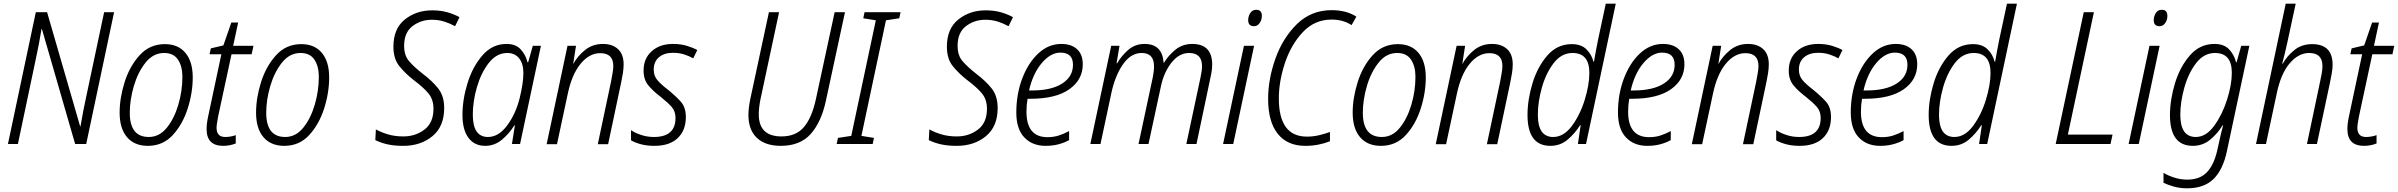

<svg xmlns="http://www.w3.org/2000/svg" viewBox="-20 -780 12989 1040"><path d="M77 0 172 -451Q181 -492 190 -538.5Q199 -585 205 -623H207L387 0H447L598 -714H544L448 -261Q431 -184 416 -96H414L235 -714H174L23 0Z M1024 -361Q1024 -446 984.5 -493.5Q945 -541 873 -541Q791 -541 736.5 -481Q682 -421 655 -335Q628 -249 628 -170Q628 -84 668 -37Q708 10 781 10Q862 10 915.5 -48Q969 -106 996.5 -191.5Q1024 -277 1024 -361ZM683 -169Q683 -239 705 -314Q727 -389 768.5 -441Q810 -493 869 -493Q920 -493 944 -457Q968 -421 968 -364Q968 -288 946 -213Q924 -138 883.5 -88Q843 -38 786 -38Q683 -38 683 -169Z M1257 -3V-48Q1229 -38 1200 -38Q1153 -38 1153 -88Q1153 -100 1156 -116.5Q1159 -133 1162 -151L1234 -486H1343L1353 -532H1243L1270 -658H1233L1190 -534L1122 -518L1115 -486H1179L1108 -152Q1099 -111 1099 -81Q1099 10 1189 10Q1225 10 1257 -3Z M1763 -361Q1763 -446 1723.5 -493.5Q1684 -541 1612 -541Q1530 -541 1475.5 -481Q1421 -421 1394 -335Q1367 -249 1367 -170Q1367 -84 1407 -37Q1447 10 1520 10Q1601 10 1654.5 -48Q1708 -106 1735.5 -191.5Q1763 -277 1763 -361ZM1422 -169Q1422 -239 1444 -314Q1466 -389 1507.5 -441Q1549 -493 1608 -493Q1659 -493 1683 -457Q1707 -421 1707 -364Q1707 -288 1685 -213Q1663 -138 1622.5 -88Q1582 -38 1525 -38Q1422 -38 1422 -169Z M2386 -195Q2386 -260 2353.5 -301Q2321 -342 2269 -381Q2222 -418 2195.5 -449Q2169 -480 2169 -532Q2169 -604 2214.5 -638.5Q2260 -673 2319 -673Q2356 -673 2387 -663Q2418 -653 2445 -638L2469 -687Q2440 -703 2403.5 -713.5Q2367 -724 2321 -724Q2235 -724 2173 -674.5Q2111 -625 2111 -527Q2111 -462 2142.5 -422.5Q2174 -383 2220 -347Q2276 -305 2302 -272.5Q2328 -240 2328 -191Q2328 -115 2279 -78Q2230 -41 2165 -41Q2119 -41 2082 -52Q2045 -63 2016 -79L2013 -21Q2041 -7 2077.5 1.5Q2114 10 2164 10Q2259 10 2322.5 -42.5Q2386 -95 2386 -195Z M2541 -159Q2541 -231 2563.5 -308.5Q2586 -386 2628 -439.5Q2670 -493 2728 -493Q2769 -493 2792 -464Q2815 -435 2815 -384Q2815 -331 2795 -249Q2774 -164 2727.5 -101Q2681 -38 2623 -38Q2541 -38 2541 -159ZM2766 -101H2769L2753 0H2797L2910 -532H2866L2841 -443H2837Q2828 -482 2801 -512Q2774 -542 2724 -542Q2647 -542 2593.5 -480.5Q2540 -419 2512.5 -330Q2485 -241 2485 -157Q2485 -77 2517.5 -33.5Q2550 10 2608 10Q2659 10 2699 -23.5Q2739 -57 2766 -101Z M2997 1 3055 -270Q3077 -376 3124.5 -434Q3172 -492 3231 -492Q3302 -492 3302 -423Q3302 -405 3298 -383.5Q3294 -362 3290 -339L3218 1H3274L3345 -335Q3350 -358 3354 -384Q3358 -410 3358 -431Q3358 -486 3327.5 -514Q3297 -542 3246 -542Q3190 -542 3149.5 -509.5Q3109 -477 3086 -435H3085L3100 -532H3054L2941 1Z M3695 -146Q3695 -199 3667.5 -229.5Q3640 -260 3597 -295Q3559 -324 3540 -347Q3521 -370 3521 -403Q3521 -446 3549.5 -470Q3578 -494 3625 -494Q3659 -494 3686.5 -485Q3714 -476 3735 -464L3757 -509Q3733 -522 3700 -532Q3667 -542 3625 -542Q3554 -542 3510 -502.5Q3466 -463 3466 -398Q3466 -349 3491.5 -318Q3517 -287 3558 -256Q3598 -224 3618.5 -200.5Q3639 -177 3639 -141Q3639 -38 3522 -38Q3486 -38 3453 -49Q3420 -60 3398 -75V-20Q3418 -8 3450.5 1Q3483 10 3525 10Q3607 10 3651 -32Q3695 -74 3695 -146Z M4454 -236 4557 -714H4501L4399 -241Q4377 -141 4334 -91Q4291 -41 4213 -41Q4090 -41 4090 -161Q4090 -196 4099 -241L4200 -714H4145L4044 -243Q4034 -194 4034 -157Q4034 -76 4080 -33Q4126 10 4209 10Q4314 10 4371.5 -54.5Q4429 -119 4454 -236Z M4707 0 4714 -33 4646 -44 4779 -670 4851 -681 4858 -714H4663L4656 -681L4724 -670L4591 -44L4519 -33L4512 0Z M5384 -195Q5384 -260 5351.5 -301Q5319 -342 5267 -381Q5220 -418 5193.5 -449Q5167 -480 5167 -532Q5167 -604 5212.5 -638.5Q5258 -673 5317 -673Q5354 -673 5385 -663Q5416 -653 5443 -638L5467 -687Q5438 -703 5401.5 -713.5Q5365 -724 5319 -724Q5233 -724 5171 -674.5Q5109 -625 5109 -527Q5109 -462 5140.5 -422.5Q5172 -383 5218 -347Q5274 -305 5300 -272.5Q5326 -240 5326 -191Q5326 -115 5277 -78Q5228 -41 5163 -41Q5117 -41 5080 -52Q5043 -63 5014 -79L5011 -21Q5039 -7 5075.5 1.5Q5112 10 5162 10Q5257 10 5320.5 -42.5Q5384 -95 5384 -195Z M5771 -21V-70Q5743 -55 5715 -46Q5687 -37 5654 -37Q5540 -37 5540 -175Q5540 -211 5546 -245H5562Q5699 -245 5772 -296.5Q5845 -348 5845 -432Q5845 -485 5814 -513.5Q5783 -542 5729 -542Q5659 -542 5604 -490.5Q5549 -439 5517 -354.5Q5485 -270 5485 -171Q5485 -81 5528.5 -35.5Q5572 10 5643 10Q5682 10 5714 1.5Q5746 -7 5771 -21ZM5724 -495Q5792 -495 5792 -429Q5792 -365 5733.5 -327.5Q5675 -290 5570 -290H5554Q5575 -382 5623 -438.5Q5671 -495 5724 -495Z M5941 0 5999 -272Q6019 -368 6062 -430.5Q6105 -493 6164 -493Q6231 -493 6231 -421Q6231 -393 6224 -360L6147 0H6201L6268 -311Q6284 -388 6325.5 -440.5Q6367 -493 6421 -493Q6491 -493 6491 -421Q6491 -397 6482 -357L6406 0H6461L6536 -357Q6546 -399 6546 -430Q6546 -542 6438 -542Q6385 -542 6346.5 -510.5Q6308 -479 6285 -440H6283Q6276 -542 6180 -542Q6128 -542 6091 -509.5Q6054 -477 6031 -437H6028L6044 -532H5999L5886 0Z M6815 -694Q6815 -727 6785 -727Q6763 -727 6752 -709Q6741 -691 6741 -671Q6741 -638 6773 -638Q6791 -638 6803 -655Q6815 -672 6815 -694ZM6660 0 6773 -532H6718L6605 0Z M7184 -15V-65Q7153 -54 7122.5 -47Q7092 -40 7059 -40Q6907 -40 6907 -247Q6907 -339 6940 -438.5Q6973 -538 7037 -606Q7101 -674 7193 -674Q7255 -674 7301 -644L7327 -690Q7272 -725 7194 -725Q7082 -725 7005 -649.5Q6928 -574 6888.5 -462.5Q6849 -351 6849 -244Q6849 -121 6901 -55.5Q6953 10 7050 10Q7088 10 7121 3.5Q7154 -3 7184 -15Z M7703 -361Q7703 -446 7663.5 -493.5Q7624 -541 7552 -541Q7470 -541 7415.5 -481Q7361 -421 7334 -335Q7307 -249 7307 -170Q7307 -84 7347 -37Q7387 10 7460 10Q7541 10 7594.5 -48Q7648 -106 7675.5 -191.5Q7703 -277 7703 -361ZM7362 -169Q7362 -239 7384 -314Q7406 -389 7447.5 -441Q7489 -493 7548 -493Q7599 -493 7623 -457Q7647 -421 7647 -364Q7647 -288 7625 -213Q7603 -138 7562.5 -88Q7522 -38 7465 -38Q7362 -38 7362 -169Z M7813 1 7871 -270Q7893 -376 7940.5 -434Q7988 -492 8047 -492Q8118 -492 8118 -423Q8118 -405 8114 -383.5Q8110 -362 8106 -339L8034 1H8090L8161 -335Q8166 -358 8170 -384Q8174 -410 8174 -431Q8174 -486 8143.5 -514Q8113 -542 8062 -542Q8006 -542 7965.5 -509.5Q7925 -477 7902 -435H7901L7916 -532H7870L7757 1Z M8310 -158Q8310 -228 8332 -306Q8354 -384 8396 -438.5Q8438 -493 8498 -493Q8589 -493 8589 -385Q8589 -321 8564 -239.5Q8539 -158 8494.5 -98Q8450 -38 8393 -38Q8310 -38 8310 -158ZM8539 -102H8542L8527 0H8571L8732 -760H8678L8636 -564Q8630 -535 8624.5 -505Q8619 -475 8614 -446H8611Q8602 -484 8573.5 -512.5Q8545 -541 8494 -541Q8415 -541 8361.5 -479.5Q8308 -418 8281 -329Q8254 -240 8254 -157Q8254 10 8378 10Q8431 10 8470.5 -23Q8510 -56 8539 -102Z M9030 -21V-70Q9002 -55 8974 -46Q8946 -37 8913 -37Q8799 -37 8799 -175Q8799 -211 8805 -245H8821Q8958 -245 9031 -296.5Q9104 -348 9104 -432Q9104 -485 9073 -513.5Q9042 -542 8988 -542Q8918 -542 8863 -490.5Q8808 -439 8776 -354.5Q8744 -270 8744 -171Q8744 -81 8787.5 -35.5Q8831 10 8902 10Q8941 10 8973 1.5Q9005 -7 9030 -21ZM8983 -495Q9051 -495 9051 -429Q9051 -365 8992.5 -327.5Q8934 -290 8829 -290H8813Q8834 -382 8882 -438.5Q8930 -495 8983 -495Z M9200 1 9258 -270Q9280 -376 9327.5 -434Q9375 -492 9434 -492Q9505 -492 9505 -423Q9505 -405 9501 -383.5Q9497 -362 9493 -339L9421 1H9477L9548 -335Q9553 -358 9557 -384Q9561 -410 9561 -431Q9561 -486 9530.5 -514Q9500 -542 9449 -542Q9393 -542 9352.5 -509.5Q9312 -477 9289 -435H9288L9303 -532H9257L9144 1Z M9898 -146Q9898 -199 9870.5 -229.5Q9843 -260 9800 -295Q9762 -324 9743 -347Q9724 -370 9724 -403Q9724 -446 9752.5 -470Q9781 -494 9828 -494Q9862 -494 9889.5 -485Q9917 -476 9938 -464L9960 -509Q9936 -522 9903 -532Q9870 -542 9828 -542Q9757 -542 9713 -502.5Q9669 -463 9669 -398Q9669 -349 9694.5 -318Q9720 -287 9761 -256Q9801 -224 9821.5 -200.5Q9842 -177 9842 -141Q9842 -38 9725 -38Q9689 -38 9656 -49Q9623 -60 9601 -75V-20Q9621 -8 9653.5 1Q9686 10 9728 10Q9810 10 9854 -32Q9898 -74 9898 -146Z M10291 -21V-70Q10263 -55 10235 -46Q10207 -37 10174 -37Q10060 -37 10060 -175Q10060 -211 10066 -245H10082Q10219 -245 10292 -296.5Q10365 -348 10365 -432Q10365 -485 10334 -513.5Q10303 -542 10249 -542Q10179 -542 10124 -490.5Q10069 -439 10037 -354.5Q10005 -270 10005 -171Q10005 -81 10048.5 -35.5Q10092 10 10163 10Q10202 10 10234 1.5Q10266 -7 10291 -21ZM10244 -495Q10312 -495 10312 -429Q10312 -365 10253.5 -327.5Q10195 -290 10090 -290H10074Q10095 -382 10143 -438.5Q10191 -495 10244 -495Z M10483 -158Q10483 -228 10505 -306Q10527 -384 10569 -438.5Q10611 -493 10671 -493Q10762 -493 10762 -385Q10762 -321 10737 -239.5Q10712 -158 10667.5 -98Q10623 -38 10566 -38Q10483 -38 10483 -158ZM10712 -102H10715L10700 0H10744L10905 -760H10851L10809 -564Q10803 -535 10797.5 -505Q10792 -475 10787 -446H10784Q10775 -484 10746.5 -512.5Q10718 -541 10667 -541Q10588 -541 10534.5 -479.5Q10481 -418 10454 -329Q10427 -240 10427 -157Q10427 10 10551 10Q10604 10 10643.5 -23Q10683 -56 10712 -102Z M11412 0 11423 -51H11181L11322 -714H11267L11115 0Z M11720 -694Q11720 -727 11690 -727Q11668 -727 11657 -709Q11646 -691 11646 -671Q11646 -638 11678 -638Q11696 -638 11708 -655Q11720 -672 11720 -694ZM11565 0 11678 -532H11623L11510 0Z M11790 -158Q11790 -228 11812 -306Q11834 -384 11876 -438.5Q11918 -493 11978 -493Q12069 -493 12069 -386Q12069 -321 12043 -239.5Q12017 -158 11973 -98Q11929 -38 11874 -38Q11790 -38 11790 -158ZM12043 36 12164 -532H12120L12095 -443H12092Q12082 -483 12054.5 -512.5Q12027 -542 11975 -542Q11896 -542 11842 -480Q11788 -418 11761 -328.5Q11734 -239 11734 -156Q11734 10 11858 10Q11910 10 11950 -22Q11990 -54 12019 -101H12022Q12017 -84 12010.5 -57Q12004 -30 12000 -10L11990 35Q11972 113 11934 153Q11896 193 11827 193Q11791 193 11756 181.5Q11721 170 11699 156V210Q11721 221 11754.5 230.5Q11788 240 11827 240Q11919 240 11970.5 189Q12022 138 12043 36Z M12254 0 12312 -272Q12334 -380 12382 -436.5Q12430 -493 12488 -493Q12560 -493 12560 -422Q12560 -404 12556 -382Q12552 -360 12547 -337L12476 0H12530L12601 -334Q12606 -358 12610.5 -383.5Q12615 -409 12615 -429Q12615 -541 12504 -541Q12448 -541 12408 -509Q12368 -477 12345 -435H12342Q12349 -463 12356.5 -492.5Q12364 -522 12370 -551L12415 -760H12361L12200 0Z M12853 -3V-48Q12825 -38 12796 -38Q12749 -38 12749 -88Q12749 -100 12752 -116.5Q12755 -133 12758 -151L12830 -486H12939L12949 -532H12839L12866 -658H12829L12786 -534L12718 -518L12711 -486H12775L12704 -152Q12695 -111 12695 -81Q12695 10 12785 10Q12821 10 12853 -3Z"/></svg>

Font: Noto Sans UI SemiCondensed Light
Style: Italic
Weight: 300
Width: 4
Designer: Monotype Design Team
Foundry: Monotype Imaging Inc.
Version: 1.001